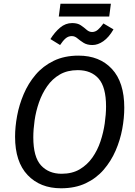

<svg xmlns="http://www.w3.org/2000/svg" viewBox="-20 -1000 726 1032"><path d="M402 -701Q515 -701 581.5 -629.5Q648 -558 648 -421Q648 -366 637 -306.5Q626 -247 601.5 -190.5Q577 -134 537.5 -88Q498 -42 441 -15Q384 12 308 12Q196 12 128.5 -59Q61 -130 61 -265Q61 -318 72 -377.5Q83 -437 107.5 -494.5Q132 -552 171.5 -598.5Q211 -645 268.5 -673Q326 -701 402 -701ZM398 -623Q342 -623 301.5 -599.5Q261 -576 233.5 -536.5Q206 -497 189.5 -449.5Q173 -402 166 -353Q159 -304 159 -262Q159 -156 200.5 -111Q242 -66 311 -66Q368 -66 408.5 -90Q449 -114 476.5 -153Q504 -192 520 -240Q536 -288 543 -337Q550 -386 550 -428Q550 -532 510 -577.5Q470 -623 398 -623ZM477 -758Q448 -758 429 -770Q410 -782 396 -794Q382 -806 366 -806Q347 -806 332.5 -793.5Q318 -781 303 -758L251 -790Q274 -827 303 -851.5Q332 -876 368 -876Q397 -876 414.5 -864Q432 -852 445.5 -840Q459 -828 475 -828Q492 -828 506 -840Q520 -852 536 -874L590 -842Q565 -799 535.5 -778.5Q506 -758 477 -758ZM576 -980 567 -911H296L305 -980Z"/></svg>

Font: Fira Sans Variable
Style: Italic
Weight: 397
Italic angle: -8°
Designer: Carrois Corporate & Edenspiekermann AG
Foundry: Carrois Corporate GbR & Edenspiekermann AG
Version: Version 4.202